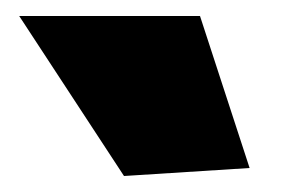

<svg xmlns="http://www.w3.org/2000/svg" viewBox="-20 -828 368 240"><path d="M135 -608 4 -808H230L292 -618Z"/></svg>

Font: Encode Sans Normal
Style: Black
Weight: 900
Designer: Pablo Impallari, Andres Torresi
Foundry: Pablo Impallari, Andres Torresi
Version: Version 1.000; ttfautohint (v1.00) -l 8 -r 50 -G 200 -x 14 -